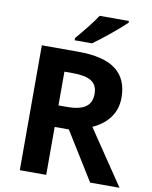

<svg xmlns="http://www.w3.org/2000/svg" viewBox="-99 -1007 858 1081"><g transform="rotate(10 330.0 -467.0)"><path d="M549 -924V-934H382C353 -889 299 -824 267 -787V-774H366C417 -809 511 -887 549 -924ZM298 -714H90V0H241V-274H322L492 0H660L450 -311C520 -343 583 -402 583 -500C583 -644 492 -714 298 -714ZM287 -590C385 -590 430 -564 430 -496C430 -431 390 -397 290 -397H241V-590Z"/></g></svg>

Font: Noto Kufi Arabic
Style: Bold
Weight: 700
Designer: Monotype Design Team, David Williams, Khaled Hosny
Foundry: Google LLC
Version: Version 2.109